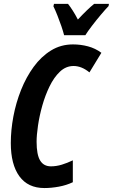

<svg xmlns="http://www.w3.org/2000/svg" viewBox="-20 -951 577 981"><path d="M207 9.8Q122.6 9.8 78.9 -50.5Q35.2 -110.8 35.2 -220.2Q35.2 -285.6 48.3 -355.7Q61.5 -425.8 87.6 -491.5Q113.8 -557.1 152.1 -609.6Q190.4 -662.1 240.7 -693.1Q291 -724.1 353 -724.1Q392.6 -724.1 429.9 -714.1Q467.3 -704.1 498 -681.2L437 -581.1Q397 -613.8 356 -613.8Q316.9 -613.8 286.4 -585Q255.9 -556.2 233.4 -510Q210.9 -463.9 196 -410.9Q181.2 -357.9 174.1 -309.1Q167 -260.3 167 -227.1Q167 -160.6 185.1 -130.9Q203.1 -101.1 240.2 -101.1Q267.6 -101.1 295.7 -109.6Q323.7 -118.2 352.1 -131.8V-20Q319.3 -4.4 280.8 2.7Q242.2 9.8 207 9.8ZM307.6 -771Q302.7 -790.5 293.5 -817.6Q284.2 -844.7 273.4 -871.8Q262.7 -898.9 252.9 -918.9L255.9 -931.2H327.6Q338.4 -917.5 351.3 -897.5Q364.3 -877.4 377.9 -851.1Q401.9 -877 422.9 -897.2Q443.8 -917.5 460.9 -931.2H536.6L534.7 -919.9Q519 -903.8 495.4 -875.7Q471.7 -847.7 449.7 -818.8Q427.7 -790 416 -771Z"/></svg>

Font: Open Sans Condensed
Style: Bold Italic
Weight: 700
Width: 3
Italic angle: -12°
Designer: Monotype Design Team
Foundry: Monotype Imaging Inc.
Version: Version 3.003; ttfautohint (v1.8.4)